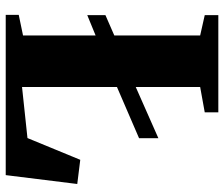

<svg xmlns="http://www.w3.org/2000/svg" viewBox="-76 -707 783 671"><g transform="rotate(90 315.5 -371.5)"><path d="M32 0V-45.5L104 -60.5V-679.5L33 -695.5V-743H372.5V-695.5L284 -679.5V-57L462.5 -76L538.5 -260.5L623 -250L592 0ZM33 -285V-348.5L147.5 -398.5L186 -411L463 -533.5V-466L185 -346L147.5 -332Z"/></g></svg>

Font: Merriweather 72pt Black
Style: Regular
Weight: 900
Version: Version 2.100